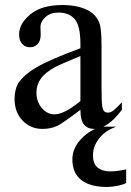

<svg xmlns="http://www.w3.org/2000/svg" viewBox="-20 -504 522 764"><path d="M300 -67Q227 -12 208 -3Q181 9 149 9Q102 9 70 -24Q38 -57 38 -111Q38 -146 52 -172Q74 -206 126 -236.5Q178 -267 300 -312V-330Q300 -401 277.5 -427.5Q255 -454 213 -454Q180 -454 161 -436Q141 -418 141 -396L142 -367Q142 -342 130 -329Q118 -316 99 -316Q80 -316 68 -329.5Q56 -343 56 -367Q56 -410 101 -447Q146 -484 227 -484Q290 -484 330 -463Q361 -447 375 -414Q384 -392 384 -323V-163Q384 -96 387 -80.5Q390 -65 395.5 -60.5Q401 -56 410 -56Q417 -56 423 -59Q435 -65 465 -97V-67Q408 9 354 9Q329 9 314.5 -8Q300 -25 300 -67ZM300 -102V-281Q222 -249 199 -237Q159 -215 142 -190.5Q125 -166 125 -136Q125 -99 146.5 -74Q168 -49 197 -49Q236 -49 300 -102ZM268 130Q268 106 278 85Q288 64 304.5 47Q321 30 342 17.5Q363 5 386 0H443Q428 5 411.5 14.5Q395 24 381.5 38.5Q368 53 359 72Q350 91 350 115Q350 132 355 144Q360 156 369.5 163.5Q379 171 391.5 174.5Q404 178 419 178Q433 178 448.5 176Q464 174 482 170V224Q475 228 465 231Q455 234 444 236Q433 238 423 239Q413 240 405 240Q374 240 348.5 233.5Q323 227 305 213.5Q287 200 277.5 179.5Q268 159 268 130Z"/></svg>

Font: MM Ethnic
Style: Regular
Weight: 400
Designer: Khon Soe Zaw Thu
Version: Version 1.00 July 18, 2016, initial release